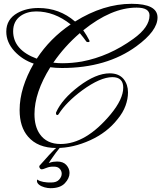

<svg xmlns="http://www.w3.org/2000/svg" viewBox="-20 -702 847 1008"><path d="M277 75Q178 75 127 15Q83 -36 83 -124Q83 -183 102 -244.5Q121 -306 157 -368Q98 -388 56 -433Q13 -480 13 -536Q13 -601 72 -634Q119 -660 182 -660Q292 -660 374 -589Q523 -682 671 -682Q807 -682 807 -610Q807 -540 696 -459Q540 -345 305 -345Q289 -345 273.5 -346Q258 -347 244 -349Q161 -216 161 -103Q161 -38 189 2Q225 54 298 54Q431 54 561 -102Q627 -182 627 -242Q627 -297 570 -297Q507 -297 412 -228Q328 -166 288 -103Q285 -98 281 -98Q274 -98 274 -108Q274 -112 275 -113Q306 -182 394 -249Q484 -317 556 -317Q604 -317 629 -287Q652 -258 652 -217Q652 -183 639 -147Q626 -111 597 -76Q542 -6 454 34Q364 75 277 75ZM307 -370Q358 -370 410 -379Q553 -406 680 -498Q765 -559 765 -621Q765 -662 697 -662Q565 -662 417 -543Q426 -530 434 -517Q442 -504 449 -490Q453 -483 445 -481H442Q434 -481 431 -487Q426 -494 418 -504.5Q410 -515 399 -528Q318 -458 260 -373Q284 -370 307 -370ZM173 -394Q242 -500 351 -574Q265 -642 170 -642Q123 -642 89 -619Q49 -591 49 -538Q49 -440 173 -394ZM245 286Q231 286 214 281.5Q197 277 185.5 268Q174 259 174 248Q174 238 178 242Q187 249 207.5 253Q228 257 250 256Q277 256 290.5 241Q304 226 304 210Q304 195 293 183.5Q282 172 261 173Q242 172 223.5 179.5Q205 187 200 187Q192 187 188 179Q184 171 189 166Q195 160 208.5 144.5Q222 129 237.5 112Q253 95 265.5 83Q278 71 282 71Q293 71 293 75Q285 84 272.5 101Q260 118 249.5 133.5Q239 149 236 154Q249 149 259.5 147.5Q270 146 280 146Q312 146 328.5 164.5Q345 183 345 206Q345 234 320.5 260Q296 286 245 286Z"/></svg>

Font: Carattere
Style: Regular
Weight: 400
Designer: Robert E. Leuschke
Foundry: Robert E. Leuschke
Version: Version 1.010; ttfautohint (v1.8.3)